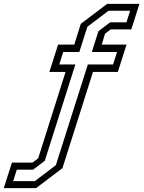

<svg xmlns="http://www.w3.org/2000/svg" viewBox="-128 -770 740 990"><path d="M-108.5 200 -66.5 68.5H39.5L69 46L210 -399H126.5L171.5 -540H255L288.5 -647L424.5 -750H591L549 -618.5H443L413.5 -596L396.5 -540H524.5L479.5 -399H351.5L194 97L58 200ZM-60 164H51.5L160 81.5L325 -437.5H455L475.5 -502H345.5L379.5 -609L440 -655H524L543 -714.5H431.5L322.5 -632L281 -502H198L177.5 -437.5H260.5L103 59L42.5 105H-41.5Z"/></svg>

Font: Tourney
Style: Italic
Weight: 400
Italic angle: -12°
Version: Version 1.015